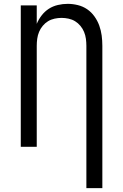

<svg xmlns="http://www.w3.org/2000/svg" viewBox="-20 -763 640 998"><path d="M429 215V-525Q429 -543 426.5 -561.5Q424 -580 417 -597Q410 -614 398 -628.5Q386 -643 370.5 -652.5Q355 -662 336.5 -666Q318 -670 300 -670Q282 -670 263.5 -666Q245 -662 229.5 -652.5Q214 -643 202 -628.5Q190 -614 183 -597Q176 -580 173.5 -561.5Q171 -543 171 -525V0H88V-735H171V-639Q181 -663 197 -683.5Q213 -704 234 -717.5Q255 -731 280.5 -737Q306 -743 332 -743Q358 -743 384.5 -736.5Q411 -730 433 -715Q455 -700 471 -677.5Q487 -655 496 -630Q505 -605 508.5 -578.5Q512 -552 512 -525V215Z"/></svg>

Font: Iosevka Aile
Style: Regular
Weight: 400
Designer: Belleve Invis
Foundry: Belleve Invis
Version: Version 28.0.1; ttfautohint (v1.8.4)